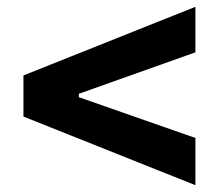

<svg xmlns="http://www.w3.org/2000/svg" viewBox="-20 -621 643 565"><path d="M555 -76 49 -278V-399L555 -601V-467L212 -345V-335L555 -215Z"/></svg>

Font: BDO Grotesk
Style: Bold
Weight: 700
Designer: Deni Anggara
Foundry: Lokal Container
Version: Version 2.000